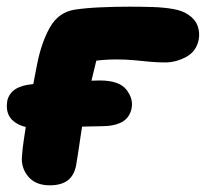

<svg xmlns="http://www.w3.org/2000/svg" viewBox="-20 -545 616 575"><path d="M85 -162Q44 -162 19.5 -183Q-5 -204 2 -244Q7 -265 25.5 -277.5Q44 -290 78 -293Q95 -295 122.5 -296.5Q150 -298 180.5 -300Q211 -302 237.5 -303Q264 -304 279 -304Q337 -304 358.5 -276.5Q380 -249 374 -220Q368 -192 345 -179.5Q322 -167 284 -167Q262 -167 233 -166Q204 -165 175 -164.5Q146 -164 122 -163Q98 -162 85 -162ZM129 10Q86 10 64 -17Q42 -44 46 -79Q47 -97 51 -124Q55 -151 60 -183Q65 -215 71 -246.5Q77 -278 82 -305.5Q87 -333 91 -352Q104 -418 129.5 -463Q155 -508 203 -516Q236 -521 279.5 -523Q323 -525 369 -525Q402 -525 436 -524Q470 -523 498.5 -518Q527 -513 544 -501Q565 -487 572 -467Q579 -447 575 -426Q568 -391 537.5 -374.5Q507 -358 474 -358Q453 -358 430.5 -360Q408 -362 383 -364.5Q358 -367 329 -367Q289 -367 256 -361.5Q223 -356 186 -348L283 -415Q275 -390 267.5 -359.5Q260 -329 252 -295.5Q244 -262 237 -226Q229 -188 224 -154.5Q219 -121 215 -94Q211 -67 208 -50Q202 -19 182.5 -4.5Q163 10 129 10Z"/></svg>

Font: Shantell Sans ExtraBold
Style: Italic
Weight: 800
Italic angle: -11°
Designer: Stephen Nixon, Anya Danilova, Shantell Martin
Foundry: Arrow Type
Version: Version 1.011;[c5ecc13dd]